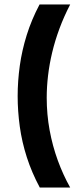

<svg xmlns="http://www.w3.org/2000/svg" viewBox="-20 -721 353 859"><path d="M294 -701Q266 -647 246 -593Q226 -539 213.5 -486.5Q201 -434 195 -383Q189 -332 189 -284Q189 -209 202 -138.5Q215 -68 238.5 -3.5Q262 61 294 118H158Q122 51 100 -17.5Q78 -86 68.5 -155Q59 -224 59 -291Q59 -358 68.5 -426.5Q78 -495 99.5 -564Q121 -633 157 -701Z"/></svg>

Font: Bricolage Grotesque 96pt ExtraBold SemiBold
Style: Regular
Weight: 600
Version: Version 1.001;gftools[0.9.33.dev8+g029e19f]